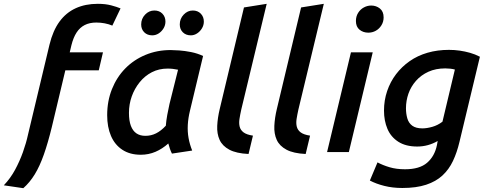

<svg xmlns="http://www.w3.org/2000/svg" viewBox="-104 -796 2556 1005"><path d="M18 189 -84 174Q-49 137 -25 92.5Q-1 48 16 0.5Q33 -47 43 -93L155 -562Q173 -636 207.5 -683Q242 -730 292.5 -753Q343 -776 408 -776Q448 -776 478 -768Q508 -760 527 -752L484 -662Q465 -670 443.5 -674Q422 -678 400 -678Q365 -678 339.5 -665Q314 -652 297 -626Q280 -600 270 -560L261 -522H435L413 -428H238L167 -130Q147 -48 125.5 13Q104 74 78 116.5Q52 159 18 189Z M633 14Q576 14 536.5 -12Q497 -38 477 -84.5Q457 -131 457 -193Q457 -267 482 -329.5Q507 -392 551.5 -437.5Q596 -483 657 -508.5Q718 -534 789 -534Q806 -534 834.5 -532Q863 -530 896 -523.5Q929 -517 959 -503L890 -215Q881 -178 879 -142.5Q877 -107 883 -73.5Q889 -40 902 -8L796 8Q790 -4 785.5 -17Q781 -30 777 -45Q746 -17 710 -1.5Q674 14 633 14ZM657 -85Q687 -85 713 -98Q739 -111 764 -138Q766 -164 771.5 -194.5Q777 -225 783 -251L828 -431Q813 -434 800.5 -435.5Q788 -437 773 -437Q728 -437 691 -418Q654 -399 627 -365.5Q600 -332 585.5 -291Q571 -250 571 -205Q571 -164 581 -137.5Q591 -111 610 -98Q629 -85 657 -85ZM895 -611Q869 -611 853 -627Q837 -643 837 -668Q837 -698 857.5 -719.5Q878 -741 905 -741Q931 -741 947 -724.5Q963 -708 963 -683Q963 -664 953 -647.5Q943 -631 927.5 -621Q912 -611 895 -611ZM693 -611Q667 -611 651 -627Q635 -643 635 -668Q635 -698 655.5 -719.5Q676 -741 704 -741Q730 -741 746 -724.5Q762 -708 762 -683Q762 -664 752 -647.5Q742 -631 726.5 -621Q711 -611 693 -611Z M1197 10Q1133 7 1096.5 -12.5Q1060 -32 1045.5 -64Q1031 -96 1033 -137.5Q1035 -179 1046 -225L1173 -757L1292 -776L1159 -223Q1153 -196 1149.5 -173.5Q1146 -151 1150.5 -133Q1155 -115 1171 -103Q1187 -91 1220 -86Z M1496 10Q1432 7 1395.5 -12.5Q1359 -32 1344.5 -64Q1330 -96 1332 -137.5Q1334 -179 1345 -225L1472 -757L1591 -776L1458 -223Q1452 -196 1448.5 -173.5Q1445 -151 1449.5 -133Q1454 -115 1470 -103Q1486 -91 1519 -86Z M1608 0 1733 -522H1847L1722 0ZM1824 -625Q1797 -625 1778 -640.5Q1759 -656 1759 -686Q1759 -710 1770.5 -728.5Q1782 -747 1800.5 -757Q1819 -767 1839 -767Q1865 -767 1884.5 -751.5Q1904 -736 1904 -705Q1904 -682 1892.5 -663.5Q1881 -645 1863 -635Q1845 -625 1824 -625Z M2002 188Q1951 188 1907.5 177Q1864 166 1832 149L1872 54Q1900 69 1935.5 79.5Q1971 90 2016 90Q2092 90 2131.5 56Q2171 22 2183 -36L2187 -58Q2163 -44 2136 -36.5Q2109 -29 2080 -29Q2020 -29 1981 -54Q1942 -79 1924 -121.5Q1906 -164 1906 -217Q1906 -271 1922.5 -319.5Q1939 -368 1969 -407.5Q1999 -447 2040.5 -476Q2082 -505 2134 -520Q2186 -535 2246 -535Q2275 -535 2302.5 -531Q2330 -527 2356.5 -519.5Q2383 -512 2408 -499L2301 -53Q2288 2 2267 46.5Q2246 91 2212 122.5Q2178 154 2126.5 171Q2075 188 2002 188ZM2107 -124Q2130 -124 2158.5 -132Q2187 -140 2212 -159L2277 -432Q2266 -435 2253 -436.5Q2240 -438 2227 -438Q2177 -438 2138.5 -420.5Q2100 -403 2073.5 -373Q2047 -343 2034 -306Q2021 -269 2021 -229Q2021 -201 2028 -176.5Q2035 -152 2054 -138Q2073 -124 2107 -124Z"/></svg>

Font: Ubuntu Sans SemiBold
Style: Italic
Weight: 600
Italic angle: -13.5°
Designer: Dalton Maag Ltd
Foundry: Dalton Maag Ltd
Version: Version 1.006